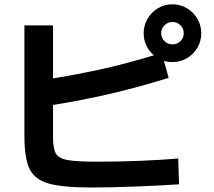

<svg xmlns="http://www.w3.org/2000/svg" viewBox="-20 -835 978 879"><path d="M91.8 -211.9V-718.8H222.7V-476.1Q353.5 -497.6 458.7 -521.5Q564 -545.4 684.6 -582Q662.6 -600.1 650.1 -626.5Q637.7 -652.8 637.7 -682.6Q637.7 -718.8 655.5 -749.3Q673.3 -779.8 703.6 -797.6Q733.9 -815.4 769.5 -815.4Q805.2 -815.4 835.4 -797.6Q865.7 -779.8 883.5 -749.3Q901.4 -718.8 901.4 -682.6Q901.4 -646.5 883.5 -616.2Q865.7 -585.9 835.4 -568.4Q805.2 -550.8 769.5 -550.8Q749 -550.8 730.5 -556.6L752 -478.5Q618.2 -437 489.3 -406.7Q360.4 -376.5 222.7 -354.5V-209Q222.7 -154.8 235.8 -132.1Q249 -109.4 290.3 -102.1Q331.5 -94.7 430.7 -94.7Q519.5 -94.7 618.7 -98.6Q717.8 -102.5 795.9 -109.4L799.8 8.8Q712.9 14.6 598.9 19Q484.9 23.4 402.3 23.4Q267.6 23.4 203.6 5.4Q139.6 -12.7 115.7 -61Q91.8 -109.4 91.8 -211.9ZM821.3 -682.6Q821.3 -704.1 806.2 -719.2Q791 -734.4 769.5 -734.4Q748.5 -734.4 733.2 -719.2Q717.8 -704.1 717.8 -682.6Q717.8 -661.6 732.9 -646.7Q748 -631.8 769.5 -631.8Q791 -631.8 806.2 -646.7Q821.3 -661.6 821.3 -682.6Z"/></svg>

Font: Pretendard JP
Style: Bold
Weight: 700
Designer: Base glyphs from Inter by Rasmus Andersson; Hangeul glyphs from Noto Sans CJK(Source Han Sans) by Jang Soo-young and Kan
Foundry: Kil Hyung-jin
Version: Version 1.309